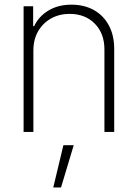

<svg xmlns="http://www.w3.org/2000/svg" viewBox="-20 -573 599 834"><path d="M125 -353.5V0H82.5V-545.9H124V-459.5H128.4Q147.9 -501.5 190.2 -527.1Q232.4 -552.7 290.5 -552.7Q345.7 -552.7 387.5 -529.5Q429.2 -506.3 452.6 -463.1Q476.1 -419.9 476.1 -359.9V0H433.6V-357.9Q433.6 -427.7 391.8 -470.2Q350.1 -512.7 282.2 -512.7Q237.3 -512.7 201.7 -492.7Q166 -472.7 145.5 -437Q125 -401.4 125 -353.5ZM211.4 241.2 255.4 57.6H300.3L245.1 241.2Z"/></svg>

Font: Inter Tight ExtraLight
Style: Regular
Weight: 250
Designer: Rasmus Andersson
Foundry: rsms
Version: Version 3.004